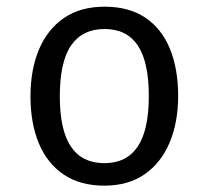

<svg xmlns="http://www.w3.org/2000/svg" viewBox="-20 -558 640 589"><path d="M301 -537.5Q375.5 -537.5 425.8 -503.8Q476 -470 501.2 -408.5Q526.5 -347 526.5 -263.5Q526.5 -183 500.5 -121Q474.5 -59 424.2 -23.8Q374 11.5 300 11.5Q226 11.5 175.5 -22.5Q125 -56.5 99.2 -118.2Q73.5 -180 73.5 -262.5Q73.5 -344 99.5 -406Q125.5 -468 176.2 -502.8Q227 -537.5 301 -537.5ZM301 -469Q233 -469 198.2 -418.8Q163.5 -368.5 163.5 -262.5Q163.5 -158.5 197.8 -108Q232 -57.5 300 -57.5Q368 -57.5 402.2 -108Q436.5 -158.5 436.5 -263.5Q436.5 -368.5 402.5 -418.8Q368.5 -469 301 -469Z"/></svg>

Font: Fast_Mono
Style: Regular
Weight: 400
Monospace: yes
Designer: Carrois Corporate, Edenspiekermann AG, Nikita Prokopov
Foundry: Carrois Corporate, Edenspiekermann AG, Nikita Prokopov
Version: Version 5.002